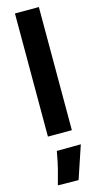

<svg xmlns="http://www.w3.org/2000/svg" viewBox="-155 -790 584 1126"><g transform="rotate(-15 137.5 -227.5)"><path d="M64.7 0H210V-747.6H64.7ZM46.9 291.5 172.4 293 239.3 93.5 93.3 94.7Q81.3 162.4 71.8 199.3Q62.3 236.3 46.9 291.5Z"/></g></svg>

Font: Roboto Flex
Style: Regular
Weight: 400
Designer: Berlow after Robertson
Foundry: Google
Version: Version 3.200;gftools[0.9.32]